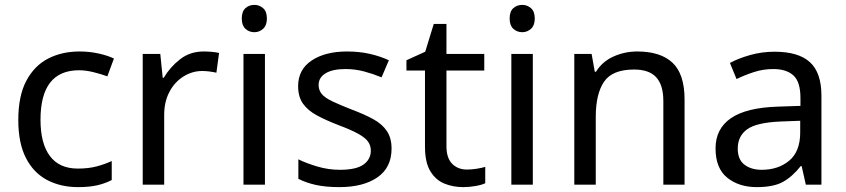

<svg xmlns="http://www.w3.org/2000/svg" viewBox="-20 -757 3468 787"><path d="M300 10Q229 10 173.5 -19Q118 -48 86.5 -109Q55 -170 55 -265Q55 -364 88 -426Q121 -488 177.5 -517Q234 -546 306 -546Q347 -546 385 -537.5Q423 -529 447 -517L420 -444Q396 -453 364 -461Q332 -469 304 -469Q146 -469 146 -266Q146 -169 184.5 -117.5Q223 -66 299 -66Q343 -66 376.5 -75Q410 -84 438 -97V-19Q411 -5 378.5 2.5Q346 10 300 10Z M815 -546Q830 -546 847.5 -544.5Q865 -543 878 -540L867 -459Q854 -462 838.5 -464Q823 -466 809 -466Q768 -466 732 -443.5Q696 -421 674.5 -380.5Q653 -340 653 -286V0H565V-536H637L647 -438H651Q677 -482 718 -514Q759 -546 815 -546Z M1066 -536V0H978V-536ZM1023 -737Q1043 -737 1058.5 -723.5Q1074 -710 1074 -681Q1074 -653 1058.5 -639Q1043 -625 1023 -625Q1001 -625 986 -639Q971 -653 971 -681Q971 -710 986 -723.5Q1001 -737 1023 -737Z M1585 -148Q1585 -70 1527 -30Q1469 10 1371 10Q1315 10 1274.5 1Q1234 -8 1203 -24V-104Q1235 -88 1280.5 -74.5Q1326 -61 1373 -61Q1440 -61 1470 -82.5Q1500 -104 1500 -140Q1500 -160 1489 -176Q1478 -192 1449.5 -208Q1421 -224 1368 -244Q1316 -264 1279 -284Q1242 -304 1222 -332Q1202 -360 1202 -404Q1202 -472 1257.5 -509Q1313 -546 1403 -546Q1452 -546 1494.5 -536.5Q1537 -527 1574 -510L1544 -440Q1510 -454 1473 -464Q1436 -474 1397 -474Q1343 -474 1314.5 -456.5Q1286 -439 1286 -409Q1286 -387 1299 -371.5Q1312 -356 1342.5 -341.5Q1373 -327 1424 -307Q1475 -288 1511 -268Q1547 -248 1566 -219.5Q1585 -191 1585 -148Z M1894 -62Q1914 -62 1935 -65.5Q1956 -69 1969 -73V-6Q1955 1 1929 5.5Q1903 10 1879 10Q1837 10 1801.5 -4.5Q1766 -19 1744 -55Q1722 -91 1722 -156V-468H1646V-510L1723 -545L1758 -659H1810V-536H1965V-468H1810V-158Q1810 -109 1833.5 -85.5Q1857 -62 1894 -62Z M2164 -536V0H2076V-536ZM2121 -737Q2141 -737 2156.5 -723.5Q2172 -710 2172 -681Q2172 -653 2156.5 -639Q2141 -625 2121 -625Q2099 -625 2084 -639Q2069 -653 2069 -681Q2069 -710 2084 -723.5Q2099 -737 2121 -737Z M2592 -546Q2688 -546 2737 -499.5Q2786 -453 2786 -349V0H2699V-343Q2699 -408 2670 -440Q2641 -472 2579 -472Q2490 -472 2456 -422Q2422 -372 2422 -278V0H2334V-536H2405L2418 -463H2423Q2449 -505 2495 -525.5Q2541 -546 2592 -546Z M3155 -545Q3253 -545 3300 -502Q3347 -459 3347 -365V0H3283L3266 -76H3262Q3227 -32 3188.5 -11Q3150 10 3082 10Q3009 10 2961 -28.5Q2913 -67 2913 -149Q2913 -229 2976 -272.5Q3039 -316 3170 -320L3261 -323V-355Q3261 -422 3232 -448Q3203 -474 3150 -474Q3108 -474 3070 -461.5Q3032 -449 2999 -433L2972 -499Q3007 -518 3055 -531.5Q3103 -545 3155 -545ZM3181 -259Q3081 -255 3042.5 -227Q3004 -199 3004 -148Q3004 -103 3031.5 -82Q3059 -61 3102 -61Q3170 -61 3215 -98.5Q3260 -136 3260 -214V-262Z"/></svg>

Font: Noto Sans Adlam
Style: Regular
Weight: 400
Designer: Mark Jamra, Neil Patel
Foundry: JamraPatel LLC
Version: Version 3.001